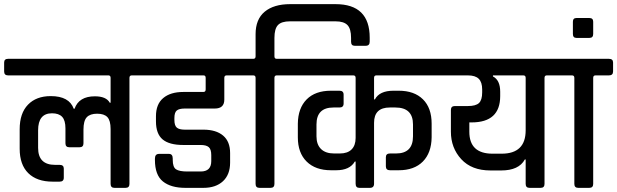

<svg xmlns="http://www.w3.org/2000/svg" viewBox="-44 -907 2980 927"><path d="M414 -442Q469 -442 486 -411H490V-531Q490 -542 481 -543H-5Q-24 -543 -24 -562V-605Q-24 -623 -5 -623H658Q677 -623 677 -605V-562Q677 -543 658 -543H592Q581 -543 581 -531V-19Q581 0 562 0H509Q490 0 490 -19V-284Q490 -325 474.5 -341.5Q459 -358 425 -358Q391 -358 375 -341Q359 -324 359 -281V-215Q359 -196 340 -196H291Q272 -196 272 -215V-287Q272 -326 256 -343Q240 -360 207 -360Q140 -360 140 -278V-193Q140 -111 222 -111H244Q264 -111 264 -93V-49Q264 -30 244 -30H210Q134 -30 92.5 -71Q51 -112 51 -189V-283Q51 -360 91 -401.5Q131 -443 201 -443Q290 -443 312 -382H316Q337 -442 414 -442Z M648 -623H1122Q1142 -623 1142 -605V-561Q1142 -543 1122 -543H1050Q1039 -543 1039 -531V-426Q1039 -383 993 -383H848Q821 -383 809.5 -373.5Q798 -364 798 -337V-328Q798 -301 809.5 -291Q821 -281 848 -281H938Q999 -281 1033 -252.5Q1067 -224 1067 -168V-122Q1067 -64 1032.5 -32Q998 0 938 0H851Q781 0 742.5 -31Q704 -62 704 -135V-141Q704 -164 724 -164H772Q790 -164 790 -141V-135Q790 -100 806 -89.5Q822 -79 860 -79H925Q976 -79 976 -129V-158Q976 -186 964 -196.5Q952 -207 925 -207H841Q773 -207 741 -234Q709 -261 709 -321V-346Q709 -404 744 -433.5Q779 -463 841 -463H938Q949 -463 949 -475V-531Q949 -543 939 -543H648Q629 -543 629 -561V-605Q629 -623 648 -623Z M1357 -887H1576Q1741 -887 1741 -725V-706Q1741 -686 1722 -686H1668Q1651 -686 1651 -706V-724Q1651 -768 1633.5 -786Q1616 -804 1576 -804H1356Q1315 -804 1298 -786Q1281 -768 1281 -724V-635Q1281 -623 1292 -623H1357Q1377 -623 1377 -605V-562Q1377 -543 1357 -543H1292Q1281 -543 1281 -531V-19Q1281 0 1262 0H1209Q1190 0 1190 -19V-531Q1190 -543 1179 -543H1114Q1094 -543 1094 -562V-605Q1094 -623 1114 -623H1179Q1190 -623 1190 -635V-742Q1190 -814 1234 -850.5Q1278 -887 1357 -887Z M1762 -531V-427H1766Q1788 -469 1856 -469H1881Q1956 -469 1998 -427.5Q2040 -386 2040 -310V-244Q2039 -169 1997.5 -127Q1956 -85 1881 -85H1839Q1819 -85 1819 -104V-148Q1819 -166 1839 -166H1868Q1950 -166 1950 -249V-306Q1950 -388 1865 -388H1838Q1762 -388 1762 -314V-20Q1762 0 1742 0H1691Q1673 0 1673 -20V-127H1669Q1645 -85 1579 -85H1554Q1479 -85 1436.5 -127Q1394 -169 1394 -244V-310Q1395 -385 1436.5 -427Q1478 -469 1554 -469H1595Q1615 -469 1615 -450V-407Q1615 -388 1595 -388H1566Q1484 -388 1484 -306V-249Q1484 -209 1506 -187.5Q1528 -166 1569 -166H1597Q1634 -166 1653.5 -185.5Q1673 -205 1673 -241V-531Q1673 -543 1662 -543H1348Q1329 -543 1329 -562V-605Q1329 -623 1348 -623H2086Q2106 -623 2106 -605V-562Q2106 -543 2086 -543H1773Q1762 -543 1762 -531Z M2483 -543H2336V-538Q2371 -520 2371 -464V-443Q2371 -316 2233 -316H2222V-271Q2222 -165 2334 -165H2378Q2494 -165 2494 -278V-531Q2494 -543 2483 -543ZM2284 -461V-475Q2284 -510 2267.5 -526.5Q2251 -543 2215 -543H2077Q2058 -543 2058 -562V-605Q2058 -623 2077 -623H2662Q2681 -623 2681 -605V-562Q2681 -543 2662 -543H2596Q2585 -543 2585 -531V-19Q2585 0 2566 0H2513Q2494 0 2494 -19V-137H2490Q2461 -84 2376 -84H2324Q2233 -84 2183 -138.5Q2133 -193 2133 -271V-376Q2133 -395 2152 -395H2215Q2253 -395 2268.5 -409.5Q2284 -424 2284 -461Z M2801 0H2748Q2729 0 2729 -19V-531Q2729 -543 2718 -543H2653Q2633 -543 2633 -562V-605Q2633 -623 2653 -623H2896Q2916 -623 2916 -605V-562Q2916 -543 2896 -543H2831Q2820 -543 2820 -531V-19Q2820 0 2801 0Z M2820 -802V-743Q2820 -724 2802 -724H2739Q2722 -724 2722 -743V-802Q2722 -820 2739 -820H2802Q2820 -820 2820 -802Z"/></svg>

Font: Rajdhani Semibold
Style: Regular
Weight: 600
Designer: Satya Rajpurohit, Jyotish Sonowal
Foundry: Indian Type Foundry
Version: Version 1.200;PS 1.0;hotconv 1.0.78;makeotf.lib2.5.61930; tt